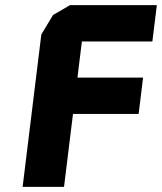

<svg xmlns="http://www.w3.org/2000/svg" viewBox="-20 -723 625 741"><path d="M585.3 -703.1H250.1L184.7 -665.1L139.5 -590L67.3 -1.9H227.1L261.7 -283.2H515L532.2 -423.5H278.9L296 -562.9H568Z"/></svg>

Font: Hussar
Style: BdSuprExtOblOne
Weight: 700
Foundry: Cannot Into Space Fonts
Version: Version 2.00